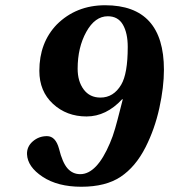

<svg xmlns="http://www.w3.org/2000/svg" viewBox="-20 -700 645 732"><path d="M83 -112Q82 -141 105 -161Q128 -181 159 -181Q192 -181 205 -133Q218 -80 237.5 -58Q257 -36 286 -36Q349 -36 399 -154Q410 -179 419 -210.5Q428 -242 437 -278Q446 -314 448 -321L446 -322Q385 -256 310 -256Q234 -256 182 -304Q130 -352 130 -430Q130 -537 196 -606Q270 -680 381 -680Q605 -680 605 -434Q605 -368 587.5 -288Q570 -208 535 -139Q497 -64 440 -26Q383 12 290 12Q200 12 142.5 -26Q85 -64 83 -112ZM276 -438Q276 -390 299 -359Q322 -328 363 -328Q413 -328 442 -377Q467 -419 467 -521Q467 -574 448.5 -606Q430 -638 391 -638Q342 -638 309 -578.5Q276 -519 276 -438Z"/></svg>

Font: Lingua Franca
Style: Bold Italic
Weight: 700
Italic angle: -13°
Version: Version 1.19